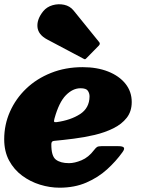

<svg xmlns="http://www.w3.org/2000/svg" viewBox="-30 -852 674 892"><path d="M-10.5 -205Q-10.5 -272.5 16.2 -333Q43 -393.5 91.5 -440Q140 -486.5 207 -513.2Q274 -540 354 -540Q420.5 -540 472 -519.8Q523.5 -499.5 552.8 -463Q582 -426.5 582 -378Q582 -334.5 558.8 -304.8Q535.5 -275 496.5 -255.8Q457.5 -236.5 410 -225.2Q362.5 -214 313.2 -207.8Q264 -201.5 221 -197.5Q208.5 -196.5 208.5 -182.5Q208 -127 229.5 -110.5Q251 -94 290.5 -94Q316.5 -94 349 -107.5Q381.5 -121 407.5 -155.5Q414 -164 420 -168.5Q426 -173 441.5 -173H518.5Q540.5 -173 545.2 -166.5Q550 -160 539 -145Q509 -103 467.5 -65.2Q426 -27.5 371.2 -3.8Q316.5 20 246.5 20Q201.5 20 156 6Q110.5 -8 72.8 -36Q35 -64 12.2 -106.2Q-10.5 -148.5 -10.5 -205ZM232.5 -284.5Q298 -293.5 341.8 -321.8Q385.5 -350 386 -404Q386 -418.5 378.2 -430.2Q370.5 -442 344 -442Q308 -442 276 -409.5Q244 -377 223 -301Q220 -289.5 221.5 -286.5Q223 -283.5 232.5 -284.5ZM171 -800Q187.5 -820 214.2 -827.8Q241 -835.5 268 -829.8Q295 -824 312 -803L429 -658.5Q438 -649.5 429.5 -640.5L372.5 -582.5Q368.5 -578 365.8 -577Q363 -576 357.5 -579.5L189.5 -668.5Q147 -691 144 -727Q141 -763 171 -800Z"/></svg>

Font: Besley* Fatface
Style: Italic
Weight: 900
Italic angle: -13°
Designer: Owen Earl
Foundry: indestructible type*
Version: Version 3.000; ttfautohint (v1.8.3)